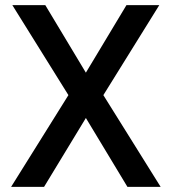

<svg xmlns="http://www.w3.org/2000/svg" viewBox="-20 -731 670 751"><path d="M315.9 -446.8 474.6 -710.9H603L384.3 -358.9L608.4 0H478.5L315.9 -269.5L152.3 0H23.4L247.6 -358.9L28.3 -710.9H157.2Z"/></svg>

Font: Heebo Medium
Style: Regular
Weight: 500
Designer: Oded Ezer
Foundry: Ezer Type House
Version: Version 3.100